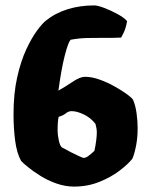

<svg xmlns="http://www.w3.org/2000/svg" viewBox="-20 -690 551 710"><path d="M254 0Q221 0 188.5 -11.5Q156 -23 129 -40Q102 -57 83 -72.5Q64 -88 58 -95Q42 -124 36 -170Q30 -216 30 -267Q30 -344 43.5 -404Q57 -464 77 -507Q97 -550 117 -577Q137 -604 150 -614Q185 -642 230.5 -656Q276 -670 328 -670Q341 -670 366 -660.5Q391 -651 415.5 -637.5Q440 -624 450 -612Q445 -584 437 -568.5Q429 -553 428 -551Q411 -550 395.5 -550Q380 -550 364 -550Q333 -550 303.5 -549.5Q274 -549 241 -543Q232 -533 219.5 -484.5Q207 -436 196 -355Q221 -369 248.5 -387.5Q276 -406 294 -406Q320 -406 349 -395.5Q378 -385 404.5 -370Q431 -355 449.5 -341.5Q468 -328 472 -321Q481 -300 485 -271.5Q489 -243 489 -216Q489 -182 483.5 -153Q478 -124 470 -104Q455 -84 423 -59.5Q391 -35 347.5 -17.5Q304 0 254 0ZM289 -106Q297 -106 306.5 -113Q316 -120 329 -132Q333 -149 335.5 -168.5Q338 -188 338 -200Q338 -215 333 -232Q315 -255 289.5 -267Q264 -279 245 -279Q233 -279 223.5 -271Q214 -263 197 -258Q195 -251 194 -238Q193 -225 193 -207Q193 -191 197.5 -170.5Q202 -150 209 -145Q225 -136 242.5 -127Q260 -118 273.5 -112Q287 -106 289 -106Z"/></svg>

Font: Texturina Black
Style: Regular
Weight: 900
Designer: Guillermo Torres Carreño
Foundry: Omnibus-Type
Version: Version 1.002; ttfautohint (v1.8.3)